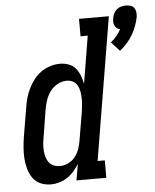

<svg xmlns="http://www.w3.org/2000/svg" viewBox="-55 -823 710 878"><g transform="rotate(-5 300.5 -384.5)"><path d="M511 -573 473 -615Q488 -627 499.5 -641Q511 -655 520 -671Q512 -673 505.5 -678Q499 -683 495.5 -690.5Q492 -698 491.5 -706Q491 -714 493 -723Q494 -734 499 -744.5Q504 -755 513 -763Q522 -771 533.5 -774Q545 -777 556 -777Q566 -777 576.5 -774Q587 -771 593 -763Q599 -755 600.5 -744.5Q602 -734 601 -723Q597 -702 589.5 -681Q582 -660 570.5 -640.5Q559 -621 544 -604Q529 -587 511 -573ZM143 8Q117 8 95 -2Q73 -12 60 -31Q47 -50 40.5 -73.5Q34 -97 32.5 -121Q31 -145 33 -170.5Q35 -196 39 -221L61 -351Q64 -373 70 -394.5Q76 -416 86.5 -437.5Q97 -459 111.5 -478Q126 -497 145.5 -510.5Q165 -524 187 -531Q209 -538 232 -538Q253 -538 272 -531Q291 -524 303.5 -509Q316 -494 323 -475.5Q330 -457 334 -437L370 -655H337V-735H474L365 -80H398V0H261L274 -75Q263 -57 249.5 -41.5Q236 -26 218.5 -14.5Q201 -3 181.5 2.5Q162 8 143 8ZM192 -72Q212 -72 231 -81.5Q250 -91 262.5 -107.5Q275 -124 281.5 -143Q288 -162 291 -182L313 -312Q315 -327 316.5 -342.5Q318 -358 317.5 -373.5Q317 -389 314.5 -403.5Q312 -418 305 -431Q298 -444 285 -451Q272 -458 256 -458Q235 -458 214.5 -447Q194 -436 180.5 -418Q167 -400 160 -379.5Q153 -359 149 -337L128 -207Q125 -192 124 -177Q123 -162 124 -147.5Q125 -133 129 -119Q133 -105 141.5 -94Q150 -83 163.5 -77.5Q177 -72 192 -72Q192 -72 192 -72Q192 -72 192 -72Z"/></g></svg>

Font: Iosevka Curly Slab MdObl
Style: Regular
Weight: 500
Italic angle: -9°
Monospace: yes
Designer: Belleve Invis
Foundry: Belleve Invis
Version: Version 11.0.0; ttfautohint (v1.8.3)